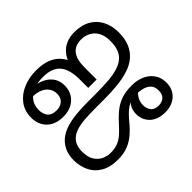

<svg xmlns="http://www.w3.org/2000/svg" viewBox="-192 -826 1406 1406"><g transform="rotate(-45 511.0 -122.5)"><path d="M331 -566Q404 -566 449.5 -547Q495 -528 520.5 -499Q546 -470 559 -439L541 -430Q556 -473 581.5 -503.5Q607 -534 644 -550Q681 -566 729 -566Q804 -566 855 -536.5Q906 -507 932.5 -455Q959 -403 959 -335Q959 -268 939 -221Q919 -174 883 -143Q845 -110 791.5 -93Q738 -76 674.5 -69.5Q611 -63 542 -63H448Q382 -63 331.5 -59Q281 -55 245.5 -43Q210 -31 187 -8Q168 11 159.5 36Q151 61 151 93Q151 151 173 185Q195 219 227.5 233.5Q260 248 292 248Q336 248 368 235.5Q400 223 426 200Q452 177 478 148Q520 101 558 70Q596 39 641.5 23Q687 7 751 7Q787 7 821.5 16.5Q856 26 884 46.5Q912 67 929 98.5Q946 130 946 174Q946 218 925.5 251.5Q905 285 869 303Q833 321 787 321Q744 321 713.5 309Q683 297 663.5 276.5Q644 256 634.5 231Q625 206 625 181Q625 134 648 102Q671 70 705 41L772 55Q738 80 722.5 108Q707 136 707 168Q707 202 725.5 227Q744 252 789 252Q807 252 824.5 244.5Q842 237 853.5 220Q865 203 865 173Q865 143 853 124.5Q841 106 821 95.5Q801 85 778 81Q755 77 733 77Q718 77 703.5 78.5Q689 80 675 83Q652 90 630.5 104.5Q609 119 589 139.5Q569 160 549 184Q516 225 479.5 256Q443 287 399 304Q355 321 297 321Q215 321 163 289.5Q111 258 87 206Q63 154 63 95Q63 40 81.5 0.5Q100 -39 131 -65Q166 -94 213 -109Q260 -124 316 -129.5Q372 -135 432 -135H521Q597 -135 655 -140Q713 -145 755 -158.5Q797 -172 823 -196Q848 -219 859.5 -253Q871 -287 871 -334Q871 -387 852 -422Q833 -457 800 -475Q767 -493 726 -493Q697 -493 674.5 -484.5Q652 -476 635 -457Q616 -434 608 -403.5Q600 -373 600 -319V-205H513V-293Q513 -341 503.5 -379Q494 -417 473.5 -443Q453 -469 419 -482.5Q385 -496 337 -496Q306 -496 289 -493.5Q272 -491 252 -484L217 -470Q190 -456 173.5 -436.5Q157 -417 149.5 -394.5Q142 -372 142 -348Q142 -305 163.5 -278.5Q185 -252 234 -252Q273 -252 297.5 -274Q322 -296 322 -335Q322 -370 303.5 -395.5Q285 -421 252.5 -434.5Q220 -448 178 -448L242 -494Q288 -490 324.5 -470.5Q361 -451 382.5 -418.5Q404 -386 404 -342Q404 -270 357.5 -227Q311 -184 235 -184Q179 -184 140.5 -205.5Q102 -227 82.5 -263.5Q63 -300 63 -345Q63 -415 100 -464.5Q137 -514 198.5 -540Q260 -566 331 -566Z"/></g></svg>

Font: utamil05
Style: Book
Weight: 400
Designer: Jelle Bosma - Monotype Design Team
Foundry: Monotype Imaging Inc.
Version: Version 2.003